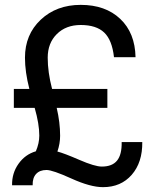

<svg xmlns="http://www.w3.org/2000/svg" viewBox="-20 -753 644 792"><path d="M37.1 -386.2H101.1Q83 -456.1 83 -515.1Q83 -610.4 147.9 -671.6Q212.9 -732.9 313 -732.9Q415 -732.9 476.1 -675Q537.1 -617.2 539.1 -517.1H450.2Q442.4 -587.9 409.7 -618.9Q377 -649.9 313 -649.9Q252 -649.9 214.4 -612.5Q176.8 -575.2 176.8 -515.1Q176.8 -455.1 194.8 -386.2H422.9V-308.1H213.9Q228 -248 228 -192.9Q228 -160.6 216.8 -127.9Q243.7 -121.1 307.4 -93.5Q371.1 -65.9 399.9 -65.9Q442.9 -65.9 462.9 -90.6Q482.9 -115.2 481.9 -167H566.9Q567.9 -83 523.4 -32Q479 19 404.8 19Q353 19 274.9 -16.4Q196.8 -51.8 171.9 -51.8Q144 -51.8 128.9 -35.4Q113.8 -19 114.7 11.2H29.8Q28.8 -38.6 56.4 -77.4Q84 -116.2 127.9 -128.9Q142.1 -162.1 142.1 -193.8Q142.1 -241.7 123 -308.1H37.1Z"/></svg>

Font: ø
Style: ø
Weight: 400
Designer: Samuel Oakes
Foundry: Samuel Oakes
Version: Version 1.000;PS 001.000;hotconv 1.0.88;makeotf.lib2.5.64775